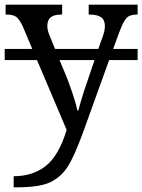

<svg xmlns="http://www.w3.org/2000/svg" viewBox="-20 -556 605 816"><path d="M564.9 -536.1V-494.1H561Q530.3 -494.1 516.6 -478.3Q502.9 -462.4 485.8 -416L460.9 -348.1H564.9V-300.8H443.8L334 3.9Q294.9 111.3 266.8 153.8Q238.8 196.3 194.1 218.3Q149.4 240.2 46.9 240.2H38.1V192.9Q120.1 192.9 175.3 148.7Q230.5 104.5 263.2 -3.9L137.2 -300.8H0V-348.1H117.2L78.1 -440.9Q63.5 -473.1 50 -483.6Q36.6 -494.1 7.8 -494.1H3.9V-536.1H244.1V-494.1H240.2Q210.4 -494.1 195.8 -482.7Q181.2 -471.2 181.2 -445.8Q181.2 -437.5 182.9 -429Q184.6 -420.4 189 -409.2L213.9 -348.1H397.9L417 -401.9Q421.4 -414.1 423.6 -425.3Q425.8 -436.5 425.8 -444.8Q425.8 -471.2 409.7 -482.7Q393.6 -494.1 360.8 -494.1H356.9V-536.1ZM313 -85.9Q318.4 -107.9 327.9 -139.4Q337.4 -170.9 350.1 -207L381.8 -300.8H232.9L262.2 -231Q275.4 -197.8 289.3 -156Q303.2 -114.3 309.1 -85.9Z"/></svg>

Font: Noto Serif
Style: Regular
Weight: 400
Designer: Monotype Design team
Foundry: Monotype Imaging Inc.
Version: Version 1.02